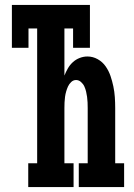

<svg xmlns="http://www.w3.org/2000/svg" viewBox="-20 -755 540 775"><path d="M94 0V-96H130V-640H95V-562H28V-735H343V-562H275V-640H240V-450Q246 -465 254 -479Q262 -493 274 -504Q286 -515 301.5 -521Q317 -527 333 -527Q355 -527 374.5 -516Q394 -505 406.5 -487Q419 -469 426 -448.5Q433 -428 437.5 -406.5Q442 -385 443.5 -363Q445 -341 445 -319V-96H481V0H298V-96H334V-319Q334 -330 333.5 -341.5Q333 -353 331.5 -364Q330 -375 327.5 -385.5Q325 -396 320.5 -406Q316 -416 307 -424Q298 -432 287 -432Q276 -432 267.5 -424Q259 -416 254.5 -406Q250 -396 247 -385.5Q244 -375 242.5 -364Q241 -353 240.5 -341.5Q240 -330 240 -319V-96H277V0Z"/></svg>

Font: Iosevka Curly Slab
Style: Bold
Weight: 700
Monospace: yes
Designer: Belleve Invis
Foundry: Belleve Invis
Version: Version 22.1.2; ttfautohint (v1.8.4)